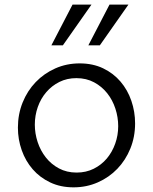

<svg xmlns="http://www.w3.org/2000/svg" viewBox="-20 -802 663 832"><path d="M298.8 9.8Q242.2 9.8 197.5 -11.5Q152.8 -32.7 121.8 -68.4Q90.8 -104 74.2 -150.9Q57.6 -197.8 57.6 -249Q57.6 -307.1 78.1 -357.9Q98.6 -408.7 134.8 -446.3Q170.9 -483.9 219.7 -505.6Q268.6 -527.3 325.2 -527.3Q382.3 -527.3 427 -505.9Q471.7 -484.4 502.4 -448.2Q533.2 -412.1 549.3 -365Q565.4 -317.9 565.4 -267.1Q565.4 -209 544.9 -158.4Q524.4 -107.9 488.5 -70.6Q452.6 -33.2 403.8 -11.7Q355 9.8 298.8 9.8ZM312 -54.2Q353 -54.2 386.2 -70.8Q419.4 -87.4 442.9 -115.2Q466.3 -143.1 479.2 -179.4Q492.2 -215.8 492.2 -255.4Q492.2 -293.9 480 -331.3Q467.8 -368.7 444.6 -397.9Q421.4 -427.2 387.7 -445.3Q354 -463.4 311 -463.4Q270.5 -463.4 237.5 -447Q204.6 -430.7 180.7 -402.8Q156.7 -375 143.8 -338.4Q130.9 -301.8 130.9 -261.7Q130.9 -223.6 143.1 -186.5Q155.3 -149.4 178.5 -119.9Q201.7 -90.3 235.4 -72.3Q269 -54.2 312 -54.2ZM362.8 -605.5 454.6 -782.2H536.6L412.6 -605.5ZM202.6 -605.5 294.4 -782.2H376.5L252.4 -605.5Z"/></svg>

Font: Proza Libre
Style: Light
Weight: 300
Designer: Jasper de Waard
Foundry: Jasper de Waard
Version: Version 1.000; ttfautohint (v1.4.1.8-43bc)